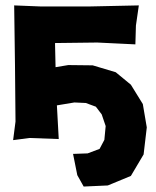

<svg xmlns="http://www.w3.org/2000/svg" viewBox="-20 -514 574 707"><path d="M32.2 -494.1 35.2 -273.4 37.1 -66.4 28.3 2 88.9 -5.9 196.3 -2 189.5 -126 253.9 -136.7 295.9 -134.8 333 -121.1 354.5 -92.8 369.1 -49.8 364.3 1 346.7 34.2 302.7 50.8 249 52.7 264.6 130.9 288.1 172.9 377 168.9 461.9 133.8 508.8 54.7 520.5 -44.9 505.9 -130.9 461.9 -202.1 406.2 -248 321.3 -273.4 231.4 -274.4 184.6 -266.6 182.6 -355.5 337.9 -357.4 478.5 -350.6 480.5 -419.9 491.2 -494.1 308.6 -490.2H129.9Z"/></svg>

Font: MaokenAssortedSans-TC
Style: Regular
Weight: 500
Version: Version 0.83